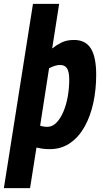

<svg xmlns="http://www.w3.org/2000/svg" viewBox="-58 -760 530 990"><path d="M-38 210 112 -740H247L211 -510Q232 -527 258.5 -540.5Q285 -554 324 -554Q383 -554 410.5 -510Q438 -466 438 -374Q438 -298 423 -229Q408 -160 378 -106.5Q348 -53 303 -22Q258 9 199 9Q177 9 160 6.5Q143 4 130 1L97 210ZM186 -106Q212 -106 233 -127.5Q254 -149 269 -184.5Q284 -220 291.5 -263Q299 -306 299 -349Q299 -390 287.5 -407.5Q276 -425 252 -425Q238 -425 223 -420Q208 -415 195 -408L149 -112Q166 -106 186 -106Z"/></svg>

Font: Georama SemiCondensed
Style: Bold Italic
Weight: 700
Width: 4
Italic angle: -9°
Designer: Jean-Baptiste Levee
Foundry: Production Type
Version: Version 1.000